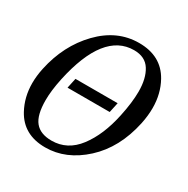

<svg xmlns="http://www.w3.org/2000/svg" viewBox="-170 -897 1036 1059"><g transform="rotate(30 348.0 -367.0)"><path d="M467.3 -334.5H198.7L212.4 -398.4H481ZM255.9 12.7Q117.2 12.7 57.1 -98.1Q17.6 -170.9 17.6 -259.3Q17.6 -305.2 28.3 -355.5Q64 -522.9 171.6 -634.3Q279.3 -745.6 418.5 -745.6Q559.6 -745.6 621.1 -635.3Q661.6 -562.5 661.6 -471.2Q661.6 -422.9 650.4 -369.1Q612.8 -192.9 500.5 -90.1Q388.2 12.7 255.9 12.7ZM267.6 -37.1Q368.2 -37.1 434.1 -123.8Q500 -210.4 529.3 -349.1Q549.3 -442.4 549.3 -511.7Q549.3 -595.2 517.3 -646.2Q485.4 -697.3 414.1 -697.3Q218.8 -697.3 145.5 -356.4Q128.4 -274.9 128.4 -214.8Q128.4 -119.6 162.4 -78.4Q196.3 -37.1 267.6 -37.1Z"/></g></svg>

Font: Munson
Style: Italic
Weight: 400
Italic angle: -12°
Designer: Paul James MIller
Foundry: High-Logic / Made with FontCreator
Version: Version 2.10;May 5, 2019;FontCreator 11.5.0.2430 64-bit